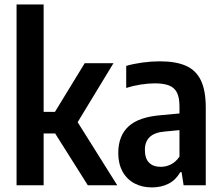

<svg xmlns="http://www.w3.org/2000/svg" viewBox="-20 -828 990 858"><path d="M372.5 0 226.5 -231.5H175V0H54V-808H175V-328H225.5L358.5 -545.5H487L327 -282L504 0Z M899.5 -347.5V0H800.5L791.5 -58.5H785.5Q765.5 -23.5 733 -7Q700.5 9.5 658.5 9.5Q614 9.5 580 -9Q546 -27.5 527.2 -62.2Q508.5 -97 508.5 -144Q508.5 -221.5 555 -263.8Q601.5 -306 702 -313.5L782 -321V-353Q782 -392 770.8 -414.2Q759.5 -436.5 735.5 -446Q711.5 -455.5 671.5 -455.5Q642.5 -455.5 609 -450.2Q575.5 -445 544 -435V-533.5Q576 -543 616.5 -548.5Q657 -554 693.5 -554Q765.5 -554 810.5 -534.2Q855.5 -514.5 877.5 -469.2Q899.5 -424 899.5 -347.5ZM782 -128V-246.5L714.5 -240Q627.5 -232.5 627.5 -158Q627.5 -120 646 -101.2Q664.5 -82.5 698.5 -82.5Q721.5 -82.5 743.2 -93Q765 -103.5 782 -128Z"/></svg>

Font: Encode Sans Condensed SemiBold
Style: Regular
Weight: 600
Width: 3
Designer: Multiple Designers
Foundry: Impallari Type
Version: Version 2.000